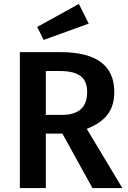

<svg xmlns="http://www.w3.org/2000/svg" viewBox="-20 -956 651 976"><path d="M431 -836 202 -753 169 -819 381 -936ZM450 0 297 -277H213V0H81V-691H287Q561 -691 561 -488Q561 -419 527 -374Q493 -329 421 -301L602 0ZM213 -595V-372H295Q423 -372 423 -488Q423 -544 389.5 -569.5Q356 -595 284 -595Z"/></svg>

Font: FiraGO Medium
Style: Regular
Weight: 500
Designer: bBox Type
Foundry: bBox Type GmbH
Version: Version 1.001;PS 001.001;hotconv 1.0.88;makeotf.lib2.5.64775